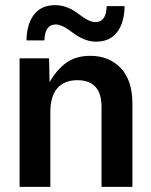

<svg xmlns="http://www.w3.org/2000/svg" viewBox="-20 -727 587 747"><path d="M56.2 0V-500H170.9L172.9 -407.2Q199.7 -455.1 237.5 -482.4Q275.4 -509.8 331.1 -509.8Q403.8 -509.8 449.5 -462.4Q495.1 -415 495.1 -324.2V0H375V-311Q375 -415 280.8 -415Q230.5 -415 203.1 -384Q175.8 -353 175.8 -289.1V0ZM83 -569.8Q84 -633.3 112.3 -670.2Q140.6 -707 194.8 -707Q236.3 -707 276.9 -679.2L301.8 -661.1Q329.6 -641.1 351.1 -641.1Q393.6 -641.1 395 -703.1H464.8Q463.9 -639.2 435.8 -602.1Q407.7 -564.9 353 -564.9Q313.5 -564.9 271 -594.2L246.1 -611.8Q218.3 -631.8 196.8 -631.8Q154.3 -631.8 152.8 -569.8Z"/></svg>

Font: TASA Orbiter Deck SemiBold
Style: Regular
Weight: 600
Designer: Weizhong Zhang
Version: Version 1.000;Glyphs 3.1.2 (3151)